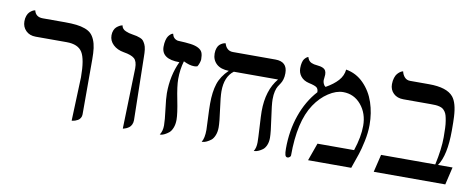

<svg xmlns="http://www.w3.org/2000/svg" viewBox="-55 -817 2642 1067"><g transform="rotate(10 1266.0 -283.0)"><path d="M380.9 11.7 390.1 -234.4Q390.1 -335.9 366.5 -374.5Q342.8 -413.1 277.8 -413.1H103Q68.4 -413.1 47.4 -434.1Q26.4 -455.1 26.4 -486.8Q26.4 -504.4 31.5 -518.1Q36.6 -531.7 43.7 -538.8Q50.8 -545.9 57.9 -550.3Q64.9 -554.7 70.3 -555.7L75.2 -557.1Q84 -520.5 124 -520.5H250Q287.6 -520.5 314.5 -517.3Q341.3 -514.2 362.8 -506.3Q384.3 -498.5 397.2 -486.1Q410.2 -473.6 418.9 -453.1Q427.7 -432.6 431.2 -406.5Q434.6 -380.4 434.6 -343.8V-33.2Q434.6 -21.5 429 -12.5Q423.3 -3.4 415.5 1Q407.7 5.4 399.9 8.1Q392.1 10.7 386.7 11.2Z M668.5 5.9 678.2 -336.4Q678.2 -376 660.6 -391.1Q643.1 -406.2 600.1 -413.1Q562.5 -419.4 539.6 -441.4Q516.6 -463.4 516.6 -494.1Q516.6 -509.8 521.7 -522.2Q526.9 -534.7 534.4 -541.3Q542 -547.9 549.6 -552.2Q557.1 -556.6 562.5 -557.6L567.4 -559.1Q568.8 -548.8 575.2 -541.3Q581.5 -533.7 592.5 -529.3Q603.5 -524.9 610.6 -522.9Q617.7 -521 629.4 -519Q647 -516.1 655.3 -514.2Q663.6 -512.2 675.5 -507.6Q687.5 -502.9 693.1 -495.8Q698.7 -488.8 704.6 -477.1Q710.4 -465.3 712.6 -447.8Q714.8 -430.2 714.8 -406.2L721.7 -51.3Q721.7 -37.1 716.3 -25.9Q710.9 -14.6 703.1 -9Q695.3 -3.4 687.3 0.2Q679.2 3.9 673.8 4.9Z M891.1 -51.3Q891.1 -80.6 883.3 -141.1Q875.5 -201.7 875.5 -230.5Q875.5 -330.1 914.1 -412.1Q812.5 -412.1 812.5 -481.9Q812.5 -502.9 816.7 -518.8Q820.8 -534.7 826.7 -542.5Q832.5 -550.3 838.4 -555.2Q844.2 -560.1 848.6 -561L852.5 -562Q858.4 -534.2 884.8 -528.3Q931.6 -526.4 958.5 -522.7Q985.4 -519 1002.4 -509.8Q1019.5 -500.5 1025.1 -486.6Q1030.8 -472.7 1030.8 -448.7Q1030.8 -441.4 1026.4 -428.2Q1022 -415 1016.6 -407.2Q1008.8 -404.3 998.5 -404.3Q972.2 -404.3 938 -421.4Q923.8 -373.5 923.8 -319.3Q923.8 -279.3 939 -204.1Q954.1 -128.9 954.1 -94.2Q954.1 -67.9 946 -48.1Q938 -28.3 926.5 -19.3Q915 -10.3 903.8 -4.6Q892.6 1 884.8 2L876.5 2.4Q891.1 -19 891.1 -51.3Z M1460 -298.8Q1460 -270 1471.4 -193.1Q1482.9 -116.2 1482.9 -85.4Q1482.9 -61.5 1475.1 -43.7Q1467.3 -25.9 1456.1 -17.6Q1444.8 -9.3 1433.6 -4.4Q1422.4 0.5 1414.6 1L1406.7 2Q1419.4 -17.6 1419.4 -49.3Q1419.4 -70.3 1415.5 -136Q1411.6 -201.7 1411.6 -222.7Q1411.6 -341.8 1470.7 -412.6H1221.2Q1172.4 -376 1172.4 -293.9Q1172.4 -263.2 1182.1 -193.8Q1191.9 -124.5 1191.9 -93.3Q1191.9 -67.4 1183.8 -47.9Q1175.8 -28.3 1164.1 -19.3Q1152.3 -10.3 1140.6 -4.9Q1128.9 0.5 1121.1 1L1112.8 2Q1127.4 -20.5 1127.4 -67.9Q1127.4 -79.1 1124.8 -130.9Q1122.1 -182.6 1122.1 -215.3Q1122.1 -281.7 1137 -327.6Q1151.9 -373.5 1192.9 -412.6Q1147.5 -413.1 1123 -435.5Q1098.6 -458 1098.6 -493.7Q1098.6 -512.2 1103.8 -525.6Q1108.9 -539.1 1116.5 -545.4Q1124 -551.8 1131.6 -555.4Q1139.2 -559.1 1144.5 -559.6L1149.4 -560.1Q1153.8 -542 1166 -530.8Q1178.2 -519.5 1197.8 -519.5H1437Q1504.9 -519.5 1504.9 -454.1Q1504.9 -433.6 1500.2 -418.7Q1495.6 -403.8 1489 -394.3Q1482.4 -384.8 1475.8 -374Q1469.2 -363.3 1464.6 -344.5Q1460 -325.7 1460 -298.8Z M1834 -532.7Q1892.1 -522.9 1934.1 -480.2Q1976.1 -437.5 1995.8 -378.4Q2015.6 -319.3 2015.6 -252Q2015.6 -208.5 2005.1 -159.4Q1994.6 -110.4 1985.4 -83.5L1956.5 0H1712.9L1748.5 -99.6H1955.1Q1981.4 -178.7 1981.4 -241.2Q1981.4 -311 1941.4 -358.9Q1901.4 -406.7 1839.8 -406.7Q1800.8 -406.7 1757.6 -378.4Q1714.4 -350.1 1682.1 -301.8Q1615.2 -202.1 1615.2 -8.8Q1615.2 -4.9 1609.6 0Q1604 4.9 1597.7 4.9Q1587.4 4.9 1584 -6.6Q1580.6 -18.1 1580.6 -42.5Q1580.6 -144 1611.1 -231.2Q1641.6 -318.4 1698.2 -380.9Q1698.2 -399.9 1687.5 -408Q1676.8 -416 1643.1 -423.3Q1613.3 -430.2 1597.2 -450Q1581.1 -469.7 1581.1 -496.6Q1581.1 -514.2 1584.5 -527.8Q1587.9 -541.5 1593 -548.1Q1598.1 -554.7 1603.3 -558.8Q1608.4 -563 1611.8 -564L1615.2 -564.9Q1618.2 -553.7 1624 -546.4Q1629.9 -539.1 1638.4 -535.4Q1647 -531.7 1653.3 -530.5Q1659.7 -529.3 1669.4 -528.3Q1681.6 -526.9 1689 -525.4Q1696.3 -523.9 1705.6 -519.8Q1714.8 -515.6 1719.5 -506.8Q1724.1 -498 1724.1 -484.9Q1724.1 -476.1 1722.7 -467.5Q1721.2 -459 1721.2 -453.1Q1721.2 -442.9 1725.8 -432.6Q1730.5 -422.4 1737.8 -418Q1781.2 -442.4 1805.9 -470Q1830.6 -497.6 1834 -532.7Z M2301.8 -532.7Q2402.8 -532.7 2439 -488.8Q2465.8 -456.1 2469.7 -379.4Q2471.2 -355 2471.2 -301.8Q2471.2 -161.1 2428.7 -99.6H2510.7L2487.3 0H2083.5L2107.4 -99.6H2413.1Q2433.1 -190.4 2433.1 -256.3Q2433.1 -286.1 2432.1 -308.3Q2431.2 -330.6 2428.2 -348.4Q2425.3 -366.2 2421.9 -378.2Q2418.5 -390.1 2411.9 -399.2Q2405.3 -408.2 2398.4 -413.1Q2391.6 -418 2380.4 -420.9Q2369.1 -423.8 2358.2 -424.6Q2347.2 -425.3 2330.6 -425.3H2176.3Q2140.6 -425.3 2119.6 -445.6Q2098.6 -465.8 2098.6 -497.1Q2098.6 -517.1 2103.8 -533Q2108.9 -548.8 2116 -556.9Q2123 -564.9 2130.1 -570.1Q2137.2 -575.2 2142.6 -576.7L2147.5 -578.1Q2151.9 -558.6 2163.8 -545.7Q2175.8 -532.7 2194.8 -532.7Z"/></g></svg>

Font: Libertinage
Style: l
Weight: 400
Designer: OSP
Foundry: OSP
Version: Version 1.0; 2008; OFL relea